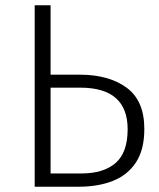

<svg xmlns="http://www.w3.org/2000/svg" viewBox="-20 -705 601 725"><path d="M279 0H111V-685H171V-423H281Q391 -423 458 -374Q525 -325 525 -218Q525 -140 493.5 -92Q462 -44 406.5 -22Q351 0 279 0ZM287 -50Q371 -50 416.5 -89.5Q462 -129 462 -217Q462 -374 283 -374H171V-50Z"/></svg>

Font: Trujillo Light
Style: Regular
Weight: 300
Designer: Fira Sans original fonts by bBox Type GmbH, Carrois Corporate GbR, & Edenspiekermann AG / Changes by Cristiano Sobral
Foundry: Fira Sans original fonts by bBox Type GmbH, Carrois Corporate GbR, & Edenspiekermann AG / Changes by Cristiano Sobral
Version: Version 4.301;July 28, 2020;FontCreator 13.0.0.2655 64-bit